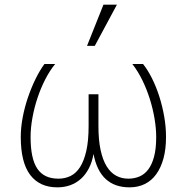

<svg xmlns="http://www.w3.org/2000/svg" viewBox="-20 -786 799 821"><path d="M591.8 -512.2Q612.3 -486.3 630.1 -450.7Q647.9 -415 661.1 -373.8Q674.3 -332.5 682.1 -288.1Q689.9 -243.7 689.9 -200.2Q689.9 -148.4 679 -108.4Q668 -68.4 647.9 -40.8Q627.9 -13.2 598.9 1Q569.8 15.1 534.2 15.1Q406.7 15.1 379.9 -127.9Q374 -93.3 360.1 -66.4Q346.2 -39.6 326.2 -21.5Q306.2 -3.4 280.5 5.9Q254.9 15.1 225.1 15.1Q149.4 15.1 109.1 -38.1Q68.8 -91.3 68.8 -200.2Q68.8 -240.7 77.1 -284.4Q85.4 -328.1 99.6 -369.6Q113.8 -411.1 131.8 -448Q149.9 -484.9 169.9 -512.2H215.8Q192.9 -484.4 173.6 -446.8Q154.3 -409.2 140.4 -367.4Q126.5 -325.7 118.7 -282.5Q110.8 -239.3 110.8 -200.2Q110.8 -153.8 117.9 -120.1Q125 -86.4 139.6 -64.7Q154.3 -43 176.8 -32.5Q199.2 -22 230 -22Q257.8 -22 281.5 -33.4Q305.2 -44.9 322.3 -71.5Q339.4 -98.1 349.1 -141.1Q358.9 -184.1 358.9 -247.1V-382.8H400.9V-247.1Q400.9 -187 410.2 -144.3Q419.4 -101.6 436.3 -74.5Q453.1 -47.4 476.6 -34.7Q500 -22 528.8 -22Q554.2 -22 576.2 -31.2Q598.1 -40.5 614 -61.5Q629.9 -82.5 638.9 -116.5Q647.9 -150.4 647.9 -200.2Q647.9 -236.3 640.9 -278.6Q633.8 -320.8 620.6 -362.8Q607.4 -404.8 588.4 -443.6Q569.3 -482.4 545.9 -512.2ZM385.3 -589.8H352.1L422.4 -766.1H480Z"/></svg>

Font: Clear Sans Thin
Style: Regular
Weight: 250
Foundry: Intel Corporation
Version: Version 1.00